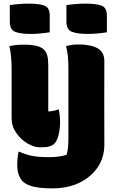

<svg xmlns="http://www.w3.org/2000/svg" viewBox="-20 -801 640 1058"><path d="M254 -623Q229 -619 201 -616.5Q173 -614 150 -614Q92 -614 63 -626Q34 -638 34 -681V-773Q88 -781 139 -781Q196 -781 225 -770Q254 -759 254 -715ZM569 -623Q544 -619 515.5 -616.5Q487 -614 464 -614Q406 -614 376 -626Q346 -638 346 -681V-773Q400 -781 451 -781Q510 -781 539.5 -770Q569 -759 569 -715ZM412 -556Q480 -556 517.5 -535Q555 -514 555 -464Q555 -347 554.5 -236.5Q554 -126 555 -8Q556 64 519.5 119Q483 174 418.5 205.5Q354 237 269 237Q204 237 164.5 227.5Q125 218 106 199Q75 168 75 109Q75 73 82 35H86Q125 52 160 58.5Q195 65 252 65Q278 65 301.5 62Q325 59 347 52Q353 32 355 9.5Q357 -13 357 -44V-422Q357 -454 354.5 -485.5Q352 -517 344 -547Q377 -556 412 -556ZM111 -555Q194 -555 222 -528Q235 -515 240.5 -495Q246 -475 246 -438V-187Q251 -187 256.5 -187.5Q262 -188 267 -189Q276 -191 284.5 -192.5Q293 -194 300 -198H304Q311 -163 311 -130Q311 -90 302.5 -57Q294 -24 280 -10Q270 0 253.5 5.5Q237 11 202 11Q168 11 131.5 -10.5Q95 -32 69.5 -68.5Q44 -105 44 -150V-418Q44 -456 41 -487.5Q38 -519 32 -547Q51 -551 70.5 -553Q90 -555 111 -555Z"/></svg>

Font: Recursive Sn Csl St Blk
Style: Regular
Weight: 900
Version: Version 1.079;hotconv 1.0.112;makeotfexe 2.5.65598; ttfautoh